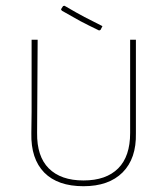

<svg xmlns="http://www.w3.org/2000/svg" viewBox="-20 -644 581 667"><path d="M270 2.9Q357.9 2.9 405.8 -44.9Q454.1 -93.3 452.1 -181.2V-505.9H432.1V-182.1Q432.1 -100.6 390.6 -59.1Q348.6 -17.1 270 -17.1Q191.4 -17.1 149.4 -59.1Q107.9 -100.6 108.9 -182.1L110.8 -505.9H89.8V-254.9L88.9 -181.2Q86.9 -92.3 133.8 -44.4Q180.7 2.9 270 2.9ZM324.2 -538.1Q282.7 -558.1 258.8 -570.8Q231 -585.9 194.8 -606.9L191.9 -611.8L199.2 -623L204.1 -624Q249 -597.7 273.4 -585Q293.9 -574.2 335.9 -553.2L329.1 -540Z"/></svg>

Font: Datalegreya
Style: Thin
Weight: 250
Designer: Figs Lab
Foundry: Figs Lab
Version: Version 1.002;PS 001.002;hotconv 1.0.70;makeotf.lib2.5.58329